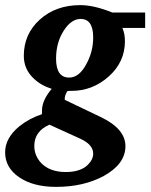

<svg xmlns="http://www.w3.org/2000/svg" viewBox="-51 -512 588 750"><path d="M516 -403H427Q437 -381 437 -351Q437 -270 374 -213.5Q311 -157 228 -157Q224 -157 220 -157Q215 -156 212 -156Q200 -136 202 -122L342 -55Q439 -9 439 59Q439 128 355 175Q276 218 168 218Q79 218 24 180.5Q-31 143 -31 83Q-31 27 25 -19Q64 -50 113 -66V-80Q113 -120 151 -165Q109 -178 80 -206Q42 -242 42 -294Q42 -379 104.5 -435.5Q167 -492 263 -492Q316 -492 388 -463H516ZM313 -366Q313 -438 264 -438Q227 -438 197.5 -391.5Q168 -345 168 -283Q168 -209 219 -209Q259 -209 287 -263Q313 -311 313 -366ZM313 88Q313 53 263 30L142 -25Q83 1 83 58Q83 96 110 125Q144 160 206 160Q263 160 292 132Q313 111 313 88Z"/></svg>

Font: Apparatus SIL
Style: Bold Italic
Weight: 700
Italic angle: -11°
Version: Version 1.0